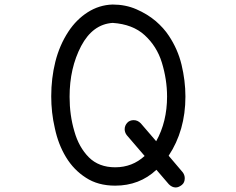

<svg xmlns="http://www.w3.org/2000/svg" viewBox="-20 -821 1040 847"><path d="M488 -83C440 -83 401 -98 372 -127C343 -156 321 -195 308 -242C294 -289 287 -340 287 -394C287 -479 304 -553 338 -618C372 -682 418 -716 477 -720C536 -716 583 -698 618 -666C653 -634 679 -594 694 -545C709 -496 717 -446 717 -395C717 -321 701 -255 669 -198L601 -277C592 -286 582 -291 570 -291C558 -291 548 -287 541 -279C534 -271 530 -262 530 -251C530 -242 533 -233 539 -225L618 -133C582 -100 539 -83 488 -83ZM755 6C764 6 773 2 782 -5C791 -12 795 -22 795 -35C795 -44 792 -53 786 -61L724 -134C773 -208 798 -295 798 -395C798 -442 792 -489 781 -535C770 -581 751 -624 725 -663C710 -686 691 -707 667 -728C642 -749 614 -766 582 -780C550 -794 515 -801 477 -801C437 -800 400 -788 367 -767C334 -746 305 -717 282 -682C255 -641 236 -596 224 -548C212 -500 206 -449 206 -396C206 -349 211 -302 222 -255C232 -208 248 -166 271 -128C294 -90 323 -60 359 -37C394 -14 437 -2 488 -2C559 -2 620 -25 670 -72L725 -8C734 1 744 6 755 6Z"/></svg>

Font: linja lipamanka normal
Style: Regular
Weight: 400
Version: Version 1.000;February 20, 2023;FontCreator 14.0.0.2901 64-b